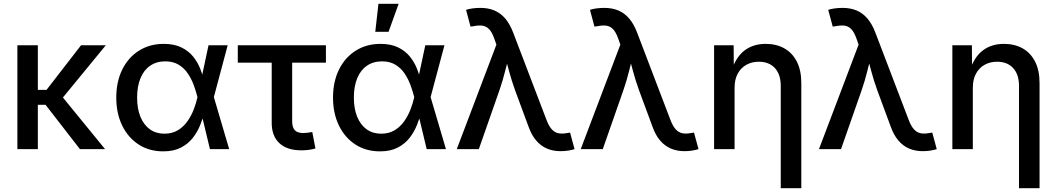

<svg xmlns="http://www.w3.org/2000/svg" viewBox="-20 -779 5521 1003"><path d="M177.7 -542.5V0H70.8V-542.5ZM532.7 -542.5 277.3 -231.4H143.6L143.1 -309.6H223.1L403.3 -542.5ZM397.5 0 215.3 -234.9 283.2 -300.8 528.8 0Z M832.5 11.7Q759.8 11.7 704.6 -23.9Q649.4 -59.6 618.4 -123Q587.4 -186.5 587.4 -269Q587.4 -352.5 618.7 -415.8Q649.9 -479 706.1 -514.4Q762.2 -549.8 835.4 -549.8Q889.6 -549.8 927.2 -531.5Q964.8 -513.2 988.8 -483.6Q1012.7 -454.1 1026.4 -418.9Q1040 -383.8 1046.4 -350.6H1082.5L1096.7 -273.4L1177.2 0H1076.7L1011.2 -272.9Q1003.9 -302.2 992.2 -334.2Q980.5 -366.2 961.4 -394.8Q942.4 -423.3 913.3 -440.9Q884.3 -458.5 843.3 -458.5Q797.9 -458.5 764.6 -435.8Q731.4 -413.1 713.9 -370.6Q696.3 -328.1 696.3 -269Q696.3 -211.4 713.6 -168.9Q731 -126.5 762.9 -103.5Q794.9 -80.6 838.9 -80.6Q879.4 -80.6 909.2 -98.6Q939 -116.7 959.5 -146Q980 -175.3 992.4 -208Q1004.9 -240.7 1011.2 -270L1069.3 -542.5H1169.4L1096.7 -270L1082.5 -195.3H1048.8Q1040.5 -162.6 1026.1 -126.5Q1011.7 -90.3 987.5 -59.1Q963.4 -27.8 925.5 -8.1Q887.7 11.7 832.5 11.7Z M1554.2 6.3Q1479.5 6.3 1439.5 -31Q1399.4 -68.4 1399.4 -137.2V-451.7H1222.2V-542.5H1682.6V-451.7H1506.3V-146.5Q1506.3 -113.8 1519.8 -98.9Q1533.2 -84 1564.9 -84Q1574.2 -84 1587.6 -85.7Q1601.1 -87.4 1611.3 -89.4L1627.9 -3.4Q1611.8 1.5 1592.5 3.9Q1573.2 6.3 1554.2 6.3Z M1964.8 11.7Q1892.1 11.7 1836.9 -23.9Q1781.7 -59.6 1750.7 -123Q1719.7 -186.5 1719.7 -269Q1719.7 -352.5 1751 -415.8Q1782.2 -479 1838.4 -514.4Q1894.5 -549.8 1967.8 -549.8Q2022 -549.8 2059.6 -531.5Q2097.2 -513.2 2121.1 -483.6Q2145 -454.1 2158.7 -418.9Q2172.4 -383.8 2178.7 -350.6H2214.8L2229 -273.4L2309.6 0H2209L2143.6 -272.9Q2136.2 -302.2 2124.5 -334.2Q2112.8 -366.2 2093.8 -394.8Q2074.7 -423.3 2045.7 -440.9Q2016.6 -458.5 1975.6 -458.5Q1930.2 -458.5 1897 -435.8Q1863.8 -413.1 1846.2 -370.6Q1828.6 -328.1 1828.6 -269Q1828.6 -211.4 1845.9 -168.9Q1863.3 -126.5 1895.3 -103.5Q1927.2 -80.6 1971.2 -80.6Q2011.7 -80.6 2041.5 -98.6Q2071.3 -116.7 2091.8 -146Q2112.3 -175.3 2124.8 -208Q2137.2 -240.7 2143.6 -270L2201.7 -542.5H2301.8L2229 -270L2214.8 -195.3H2181.2Q2172.9 -162.6 2158.4 -126.5Q2144 -90.3 2119.9 -59.1Q2095.7 -27.8 2057.9 -8.1Q2020 11.7 1964.8 11.7ZM1940.4 -612.8 1957 -759.3H2062.5L2009.8 -612.8Z M2366.2 0 2573.2 -545.9 2562.5 -576.2Q2550.8 -609.9 2535.9 -625.7Q2521 -641.6 2501 -644.8Q2481 -647.9 2453.6 -642.1L2438 -640.1L2414.6 -727.5Q2426.3 -731.9 2447 -734.9Q2467.8 -737.8 2489.3 -737.8Q2530.3 -737.8 2562.5 -724.4Q2594.7 -710.9 2619.4 -682.1Q2644 -653.3 2661.1 -607.9L2835 -152.3Q2847.7 -119.1 2863 -102.8Q2878.4 -86.4 2897.9 -82.8Q2917.5 -79.1 2942.4 -84L2958 -86.4L2981.4 0Q2970.2 3.9 2950.7 7.3Q2931.2 10.7 2908.2 10.7Q2869.1 10.7 2837.2 -2.9Q2805.2 -16.6 2780.8 -45.2Q2756.3 -73.7 2740.2 -119.6L2670.9 -307.1Q2652.3 -358.4 2639.4 -407.2Q2626.5 -456.1 2612.3 -506.8H2644.5Q2630.9 -457.5 2618.7 -407.5Q2606.4 -357.4 2588.9 -307.1L2481.4 0Z M3013.7 0 3220.7 -545.9 3210 -576.2Q3198.2 -609.9 3183.3 -625.7Q3168.5 -641.6 3148.4 -644.8Q3128.4 -647.9 3101.1 -642.1L3085.4 -640.1L3062 -727.5Q3073.7 -731.9 3094.5 -734.9Q3115.2 -737.8 3136.7 -737.8Q3177.7 -737.8 3210 -724.4Q3242.2 -710.9 3266.8 -682.1Q3291.5 -653.3 3308.6 -607.9L3482.4 -152.3Q3495.1 -119.1 3510.5 -102.8Q3525.9 -86.4 3545.4 -82.8Q3564.9 -79.1 3589.8 -84L3605.5 -86.4L3628.9 0Q3617.7 3.9 3598.1 7.3Q3578.6 10.7 3555.7 10.7Q3516.6 10.7 3484.6 -2.9Q3452.6 -16.6 3428.2 -45.2Q3403.8 -73.7 3387.7 -119.6L3318.4 -307.1Q3299.8 -358.4 3286.9 -407.2Q3273.9 -456.1 3259.8 -506.8H3292Q3278.3 -457.5 3266.1 -407.5Q3253.9 -357.4 3236.3 -307.1L3128.9 0Z M3817.4 -320.3V0H3710.4V-542.5H3812.5L3813.5 -409.7H3801.3Q3825.2 -482.4 3870.4 -516.1Q3915.5 -549.8 3980 -549.8Q4035.6 -549.8 4077.4 -526.4Q4119.1 -502.9 4142.6 -457.3Q4166 -411.6 4166 -344.2V204.1H4058.6V-330.6Q4058.6 -390.1 4028.1 -423.3Q3997.6 -456.5 3943.8 -456.5Q3907.7 -456.5 3879.2 -440.7Q3850.6 -424.8 3834 -394.5Q3817.4 -364.3 3817.4 -320.3Z M4258.3 0 4465.3 -545.9 4454.6 -576.2Q4442.9 -609.9 4428 -625.7Q4413.1 -641.6 4393.1 -644.8Q4373 -647.9 4345.7 -642.1L4330.1 -640.1L4306.6 -727.5Q4318.4 -731.9 4339.1 -734.9Q4359.9 -737.8 4381.3 -737.8Q4422.4 -737.8 4454.6 -724.4Q4486.8 -710.9 4511.5 -682.1Q4536.1 -653.3 4553.2 -607.9L4727.1 -152.3Q4739.7 -119.1 4755.1 -102.8Q4770.5 -86.4 4790 -82.8Q4809.6 -79.1 4834.5 -84L4850.1 -86.4L4873.5 0Q4862.3 3.9 4842.8 7.3Q4823.2 10.7 4800.3 10.7Q4761.2 10.7 4729.2 -2.9Q4697.3 -16.6 4672.9 -45.2Q4648.4 -73.7 4632.3 -119.6L4563 -307.1Q4544.4 -358.4 4531.5 -407.2Q4518.6 -456.1 4504.4 -506.8H4536.6Q4522.9 -457.5 4510.7 -407.5Q4498.5 -357.4 4481 -307.1L4373.5 0Z M5062 -320.3V0H4955.1V-542.5H5057.1L5058.1 -409.7H5045.9Q5069.8 -482.4 5115 -516.1Q5160.2 -549.8 5224.6 -549.8Q5280.3 -549.8 5322 -526.4Q5363.8 -502.9 5387.2 -457.3Q5410.6 -411.6 5410.6 -344.2V204.1H5303.2V-330.6Q5303.2 -390.1 5272.7 -423.3Q5242.2 -456.5 5188.5 -456.5Q5152.3 -456.5 5123.8 -440.7Q5095.2 -424.8 5078.6 -394.5Q5062 -364.3 5062 -320.3Z"/></svg>

Font: Inter 16pt Medium
Style: Regular
Weight: 500
Version: Version 4.001;git-66647c0bb